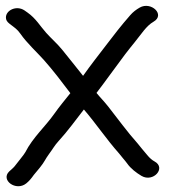

<svg xmlns="http://www.w3.org/2000/svg" viewBox="-35 -555 609 655"><path d="M441.7 -529.2C429 -521.9 418.6 -513.9 409.3 -503.2C377.1 -466.4 355.5 -438.2 327.5 -401.5C302 -368.2 273.1 -331.4 248.4 -296.3C225.7 -324.5 200.1 -357.3 177.6 -384.8C159.8 -406.7 140.4 -423 122.3 -443.3C101.6 -466.4 87.6 -492.1 58.6 -512.4L48.5 -519.5C21 -537.8 -14.8 -520 -14.8 -495.5C-14.8 -487.2 -11.6 -481 -1.9 -473.5C13.1 -461.9 23.7 -455.7 34.7 -439.8C56.7 -408 91.6 -376.2 114.4 -350.7C144.8 -316.6 176.7 -274.8 205 -237.2C186.4 -213.7 167.8 -191.9 149.7 -166.1C119.3 -122.8 77.8 -87.2 51.3 -35.6C46.8 -26.9 25.9 -2.7 16.1 10.7C11.5 16.9 4.4 22.5 -3.6 29.9C-34 59.1 19.4 98.8 54.4 70.8C64.1 63 71.3 54.5 80.5 41.5L100.1 17.9C117.2 -2.7 120.3 -14 132.9 -30.5C143.7 -44.6 151.2 -59 164.7 -73.6C195.9 -107.4 222.5 -144.9 251.2 -181.5C291.8 -134.4 327.7 -80.4 371.6 -31L385.3 -14.1C390.1 -8.1 394.4 -3.8 398.4 2.1C410.5 19.8 430.5 34.9 447.8 45.1C487.9 68.6 533.2 17.6 492 -4.4C475 -13.5 464.8 -29.7 448.8 -48L435.2 -64.8C435.1 -64.9 434.9 -65.1 434.8 -65.3C398.3 -106.1 368.7 -147.7 334 -191.7C319.4 -210.2 306.5 -222.7 294.2 -238C325.7 -279 357.8 -324.6 391.6 -369.4C403.5 -385.1 414.4 -398.5 424 -410.3C447.2 -438.7 464.2 -466.9 488.6 -480.8C530.3 -504.7 480.3 -551.3 441.7 -529.2Z"/></svg>

Font: CiSf OpenHand
Style: BdExt
Weight: 400
Foundry: Cannot Into Space Fonts
Version: Version 0.7892